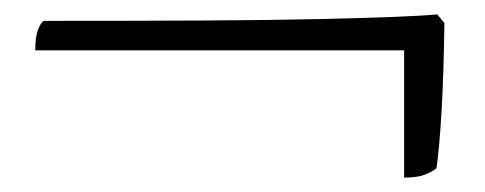

<svg xmlns="http://www.w3.org/2000/svg" viewBox="-20 -421 674 267"><path d="M542 -174V-351H29Q29 -370 33 -380Q37 -390 41 -392Q172 -392 266 -392.5Q360 -393 424 -394.5Q488 -396 527.5 -397.5Q567 -399 588 -401L598 -389Q597 -316 594 -265.5Q591 -215 587 -187Q581 -182 570.5 -178Q560 -174 542 -174Z"/></svg>

Font: Texturina 12pt Thin
Style: Regular
Weight: 250
Designer: Guillermo Torres Carreño
Foundry: Omnibus-Type
Version: Version 1.002